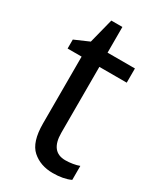

<svg xmlns="http://www.w3.org/2000/svg" viewBox="-173 -723 670 796"><g transform="rotate(30 162.0 -324.5)"><path d="M239 -62Q256 -62 274 -65Q292 -68 305 -73V-6Q271 10 220 10Q161 10 122 -24.5Q83 -59 83 -148V-468H16V-511L85 -541L115 -659H168V-536H299V-468H168V-153Q168 -62 239 -62Z"/></g></svg>

Font: Noto Sans Tamil SemiCondensed
Style: Regular
Weight: 400
Width: 4
Designer: Jelle Bosma - Monotype Design Team
Foundry: Monotype Imaging Inc.
Version: Version 2.004; ttfautohint (v1.8.4.7-5d5b)